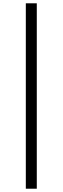

<svg xmlns="http://www.w3.org/2000/svg" viewBox="-20 -858 378 1157"><path d="M135.6 279.2V-838.1H201.7V279.2Z"/></svg>

Font: Noto Serif HK ExtraLight
Style: Regular
Weight: 200
Designer: Ryoko NISHIZUKA 西塚涼子 (kana & ideographs); Frank Grießhammer (Latin, Greek & Cyrillic); Wenlong ZHANG 张文龙 (bopomofo); San
Foundry: Adobe
Version: Version 2.002-H1;hotconv 1.1.0;makeotfexe 2.6.0